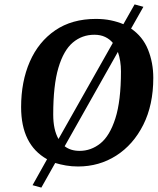

<svg xmlns="http://www.w3.org/2000/svg" viewBox="-20 -746 717 873"><path d="M677 -392Q677 -269 631.5 -178.5Q586 -88 508.5 -38.5Q431 11 335 11Q306 11 280 6.5Q254 2 231 -5L168 107L128 96L194 -22Q76 -88 76 -259Q76 -375 115.5 -465.5Q155 -556 231 -608Q307 -660 416 -660Q453 -660 484 -653.5Q515 -647 541 -636L592 -726L632 -715L576 -616Q629 -580 653 -520.5Q677 -461 677 -392ZM222 -225Q222 -156 246 -114L493 -551Q479 -568 458 -578Q437 -588 409 -588Q353 -588 311 -552.5Q269 -517 245.5 -437.5Q222 -358 222 -225ZM530 -421Q530 -470 516 -510L274 -81Q301 -60 342 -60Q394 -60 436.5 -94Q479 -128 504.5 -207.5Q530 -287 530 -421Z"/></svg>

Font: Arsenal SC
Style: Bold Italic
Weight: 700
Italic angle: -9.10001°
Designer: Andrij Shevchenko
Foundry: Stairsfor
Version: Version 2.001; ttfautohint (v1.8.4.7-5d5b)